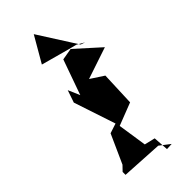

<svg xmlns="http://www.w3.org/2000/svg" viewBox="-308 -1025 1071 1071"><g transform="rotate(-45 227.5 -489.5)"><path d="M298 0 292 -91 229 -106 203 -278 337 -330 345 -533 267 -584C329 -605 393 -626 455 -647L313 -775L243 -763L169 -555L139 -624L114 -551L196 -304L138 -285L61 -114L33 -85V-62L277 -48L337 -2ZM370 -753 226 -979 138 -827C210 -808 280 -787 353 -769L396 -744Z"/></g></svg>

Font: Asimov Silicon
Style: Regular
Weight: 400
Designer: Google
Version: Version 2.000980; 2014